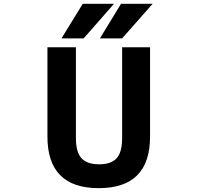

<svg xmlns="http://www.w3.org/2000/svg" viewBox="-20 -982 1040 1014"><path d="M230.5 -260.7V-732.4H380.9V-252.9Q380.9 -177.7 410.6 -146Q440.4 -114.3 503.4 -114.3Q566.4 -114.3 595.7 -146Q625 -177.7 625 -252.9V-732.4H772.5V-260.7Q772.5 11.7 501.5 11.7Q230.5 11.7 230.5 -260.7ZM417 -961.9H582L421.9 -779.3H304.7ZM619.1 -961.9H786.1L625 -779.3H507.8Z"/></svg>

Font: Gen Shin Gothic Monospace Bold
Style: Bold
Weight: 700
Designer: [Source Han Sans]
Ryoko NISHIZUKA  (kana & ideographs); Paul D. Hunt (Latin, Greek & Cyrillic); Wenlong ZHANG  (bopomofo
Version: Version 1.002.20150607